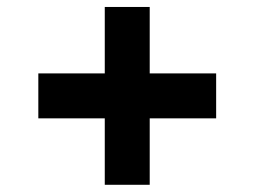

<svg xmlns="http://www.w3.org/2000/svg" viewBox="-20 -562 720 543"><path d="M88.4 -354.4H276.3V-542.3H403.4V-354.4H591.3V-227.3H403.4V-39.4H276.3V-227.3H88.4Z"/></svg>

Font: Cannonade
Style: Bold
Weight: 700
Designer: Rasmus Andersson
Foundry: rsms
Version: Version 3.012;git-f93a4a705